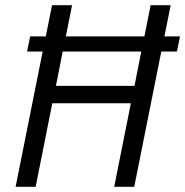

<svg xmlns="http://www.w3.org/2000/svg" viewBox="-20 -718 712 738"><path d="M483 -321H181L117 0H40L144 -520H84L96 -578H156L180 -698H257L233 -578H535L559 -698H636L612 -578H672L660 -520H600L496 0H419ZM497 -388 523 -520H221L195 -388Z"/></svg>

Font: IBM Plex Sans Condensed
Style: Italic
Weight: 400
Width: 3
Italic angle: -11°
Designer: Mike Abbink, Paul van der Laan, Pieter van Rosmalen
Foundry: Bold Monday
Version: Version 1.3